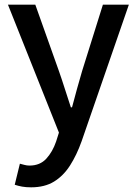

<svg xmlns="http://www.w3.org/2000/svg" viewBox="-20 -571 584 821"><path d="M113 230Q91 230 74.5 227Q58 224 43 219L65 129Q73 131 84 134Q95 137 106 137Q151 137 178 107.5Q205 78 220 34L232 -4L14 -551H131L232 -267Q245 -230 257.5 -190.5Q270 -151 283 -112H288Q298 -150 309 -190Q320 -230 331 -267L420 -551H531L329 33Q308 92 279.5 136.5Q251 181 211 205.5Q171 230 113 230Z"/></svg>

Font: Noto Sans TC Thin Medium
Style: Regular
Weight: 500
Version: Version 2.004-H2;hotconv 1.0.118;makeotfexe 2.5.65603